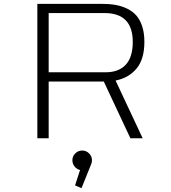

<svg xmlns="http://www.w3.org/2000/svg" viewBox="-20 -720 890 1000"><path d="M659 0 520.5 -295.5H233.5V0H174.5V-700H508.5Q548.5 -700 580.8 -694.5Q613 -689 642 -675Q671 -661 690.2 -639Q709.5 -617 720.8 -582.2Q732 -547.5 732 -502Q732 -412 691.2 -363Q650.5 -314 582 -300.5L723 0ZM233.5 -652V-343.5H530Q598 -343.5 634.8 -382.8Q671.5 -422 671.5 -502Q671.5 -652 524 -652ZM459 114.5Q459 127.5 453.5 138.5L404.5 260L371 245.5L397 165.5Q380 161.5 368.5 147.2Q357 133 357 114.5Q357 94 372 79Q387 64 408 64Q429 64 444 79Q459 94 459 114.5Z"/></svg>

Font: League Mono Wide UltraLight
Style: Regular
Weight: 200
Width: 8
Designer: Tyler Finck
Foundry: The League of Moveable Type / Tyler Finck
Version: Version 2.210